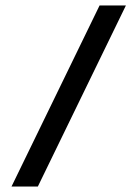

<svg xmlns="http://www.w3.org/2000/svg" viewBox="-20 -680 501 700"><path d="M22 0 343 -660H439L118 0Z"/></svg>

Font: El Messiri SemiBold
Style: Regular
Weight: 600
Designer: Mohamed Gaber
Foundry: Kief Type Foundry
Version: Version 2.020; ttfautohint (v1.8.3)